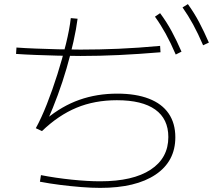

<svg xmlns="http://www.w3.org/2000/svg" viewBox="-20 -875 1040 933"><path d="M834 -610Q809 -668 785 -711.5Q761 -755 733 -794L758 -811Q790 -768 814.5 -722.5Q839 -677 862 -624ZM967 -655Q942 -713 918.5 -756Q895 -799 867 -839L893 -855Q924 -812 948 -766.5Q972 -721 995 -668ZM371 -603Q319 -603 262.5 -604.5Q206 -606 153 -608Q100 -610 58 -613L60 -644Q101 -641 153.5 -639Q206 -637 262.5 -635.5Q319 -634 371 -634Q462 -634 555.5 -638Q649 -642 758 -652L760 -621Q652 -612 557.5 -607.5Q463 -603 371 -603ZM467 38Q425 38 374.5 34Q324 30 272.5 23.5Q221 17 174 8L179 -24Q251 -10 328.5 -2Q406 6 467 6Q626 6 712 -50.5Q798 -107 798 -209Q798 -297 734.5 -342.5Q671 -388 548 -388Q440 -388 352 -351.5Q264 -315 184 -238L154 -252Q181 -301 208 -369.5Q235 -438 259 -514Q283 -590 300.5 -661.5Q318 -733 324 -787L357 -784Q351 -736 337 -673Q323 -610 303.5 -543Q284 -476 260.5 -412.5Q237 -349 214 -297H205Q281 -360 366 -390Q451 -420 550 -420Q640 -420 703.5 -395.5Q767 -371 799.5 -323.5Q832 -276 832 -208Q832 -91 736 -26.5Q640 38 467 38Z"/></svg>

Font: M PLUS 2 ExtraLight
Style: Regular
Weight: 250
Designer: Coji Morishita
Foundry: UNDERFOREST DESIGN
Version: Version 1.001